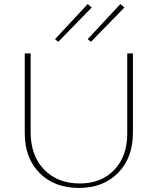

<svg xmlns="http://www.w3.org/2000/svg" viewBox="-20 -921 777 946"><path d="M267 -715 251 -728 412 -901 432 -884ZM428 -715 412 -728 573 -901 593 -884ZM369 5Q248 5 175 -68.5Q102 -142 102 -264V-658H131V-270Q131 -154 197.5 -85.5Q264 -17 373 -17Q479 -17 543 -84Q607 -151 607 -263V-658H635V-268Q635 -144 562 -69.5Q489 5 369 5Z"/></svg>

Font: EauTestInfant Extralight
Style: Regular
Weight: 250
Designer: Christian Thalmann (Catharsis Fonts)
Version: Version 0.001;PS 000.001;hotconv 1.0.88;makeotf.lib2.5.64775